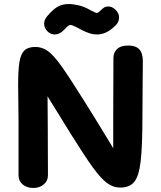

<svg xmlns="http://www.w3.org/2000/svg" viewBox="-20 -941 799 953"><path d="M689 -637Q689 -558 688 -518L687 -370Q687 -218 678.5 -143Q670 -68 647 -39Q624 -10 577 -10Q541 -10 510.5 -33Q480 -56 441.5 -109Q403 -162 334 -272L216 -463Q217 -426 217 -325L218 -70Q218 -44 197.5 -26Q177 -8 145 -8Q113 -8 92.5 -25.5Q72 -43 72 -70V-331L71 -440Q70 -468 70 -519Q70 -593 76.5 -633Q83 -673 101 -690.5Q119 -708 155 -708Q190 -708 218.5 -687Q247 -666 285.5 -612Q324 -558 401 -435Q442 -370 523 -237L542 -205V-370L543 -653Q543 -680 561 -697.5Q579 -715 617 -715Q654 -715 671.5 -696Q689 -677 689 -637ZM199 -823Q199 -842 213 -859Q241 -893 265 -907Q289 -921 320 -921Q344 -921 370.5 -914.5Q397 -908 419 -896Q424 -893 434.5 -887.5Q445 -882 451.5 -879.5Q458 -877 461 -877Q467 -877 475 -885Q488 -898 496.5 -903.5Q505 -909 517 -909Q537 -909 554 -892Q571 -875 571 -854Q571 -832 555 -816Q531 -792 508.5 -781Q486 -770 461 -770Q440 -770 421 -777Q402 -784 389 -790.5Q376 -797 373 -799Q369 -801 353.5 -809Q338 -817 329 -817Q323 -817 315.5 -810.5Q308 -804 298 -793Q277 -770 252 -770Q231 -770 216 -785Q199 -802 199 -823Z"/></svg>

Font: Mali
Style: Bold
Weight: 700
Designer: Kitiyaporn Chalermlarp | Katatrad Aksorn Co.,Ltd.
Foundry: Cadson Demak Co.,Ltd.
Version: Version 1.000; ttfautohint (v1.6)